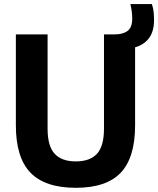

<svg xmlns="http://www.w3.org/2000/svg" viewBox="-20 -908 772 938"><path d="M350.5 9.5Q200.5 9.5 129 -64.2Q57.5 -138 57.5 -296V-740H212.5V-279.5Q212.5 -194 247 -156.8Q281.5 -119.5 350.5 -119.5Q419.5 -119.5 453.8 -156.8Q488 -194 488 -279.5V-740H540Q581 -740 603.5 -757.2Q626 -774.5 626 -817.5Q626 -850 617 -888H722Q728.5 -869 730.5 -850.2Q732.5 -831.5 732.5 -810Q732.5 -754 707.5 -721.2Q682.5 -688.5 640 -677V-296Q640 -138 569.8 -64.2Q499.5 9.5 350.5 9.5Z"/></svg>

Font: Encode Sans SemiCondensed SemiCondensed
Style: Bold
Weight: 700
Width: 4
Designer: Multiple Designers
Foundry: Impallari Type
Version: Version 3.000; ttfautohint (v1.8.3) -l 8 -r 50 -G 200 -x 14 